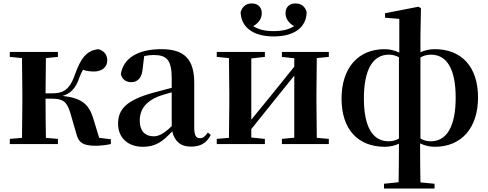

<svg xmlns="http://www.w3.org/2000/svg" viewBox="-20 -838 2837 1117"><path d="M423 -64C436 -8 463 10 536 10C564 10 599 6 625 0V-28L557 -36L521 -154C495 -235 451 -268 344 -280C387 -293 419 -319 442 -387C449 -406 455 -419 463 -432C483 -425 502 -422 528 -422C570 -422 604 -446 604 -486C604 -519 587 -542 552 -552C485 -544 450 -502 414 -399C381 -305 336 -295 280 -295H245L247 -500L317 -507V-536H37V-507L108 -500C109 -442 110 -357 110 -301V-235C110 -179 109 -94 108 -36L37 -30V0H317V-30L247 -36C246 -94 245 -182 245 -264H279C346 -264 369 -248 389 -181Z M1090 15C1146 15 1182 -5 1206 -53L1189 -67C1171 -41 1159 -34 1144 -34C1122 -34 1110 -48 1110 -95V-356C1110 -494 1052 -552 919 -552C778 -552 696 -496 683 -406C691 -376 713 -360 744 -360C778 -360 806 -382 810 -439L819 -512C839 -516 856 -518 874 -518C951 -518 979 -488 979 -381V-327L869 -298C717 -255 667 -204 667 -118C667 -34 727 16 811 16C887 16 928 -16 982 -74C995 -18 1029 15 1090 15ZM979 -104C930 -57 901 -45 874 -45C825 -45 793 -75 793 -136C793 -203 830 -248 901 -277C921 -284 949 -293 979 -301Z M1572 -626C1700 -626 1763 -685 1764 -768C1754 -803 1730 -818 1699 -818C1664 -818 1641 -797 1641 -761C1641 -730 1660 -703 1691 -686C1660 -666 1622 -657 1572 -657C1522 -657 1484 -666 1453 -686C1484 -703 1503 -730 1503 -761C1503 -797 1480 -818 1445 -818C1414 -818 1391 -803 1380 -768C1381 -687 1444 -626 1572 -626ZM1620 -507 1692 -499V-450L1550 -274L1442 -142V-498L1521 -507V-536H1241V-507L1312 -500C1313 -442 1314 -357 1314 -301V-235C1314 -179 1313 -94 1312 -36L1241 -30V0H1521V-30L1442 -38V-87L1579 -258L1692 -398V-37L1620 -30V0H1893V-30L1823 -36L1821 -235V-301L1823 -500L1893 -507V-536H1620Z M2509 16C2667 16 2761 -96 2761 -271C2761 -449 2666 -552 2509 -552C2478 -552 2450 -545 2426 -534V-632L2429 -790L2415 -799L2220 -761V-735L2303 -728V-532C2278 -544 2249 -552 2218 -552C2061 -552 1967 -440 1967 -264C1967 -86 2062 16 2219 16C2249 16 2277 9 2301 -2C2301 80 2300 149 2299 222L2214 231V259H2508V231L2426 223C2425 155 2424 108 2424 -4C2448 8 2478 16 2509 16ZM2301 -32C2284 -22 2264 -16 2241 -16C2151 -16 2097 -95 2097 -265C2097 -436 2151 -520 2242 -520C2265 -520 2284 -514 2301 -505ZM2426 -504C2444 -514 2463 -520 2487 -520C2577 -520 2631 -441 2631 -270C2631 -99 2577 -16 2486 -16C2463 -16 2443 -22 2426 -32Z"/></svg>

Font: Noto Serif CJK TC
Style: Bold
Weight: 700
Designer: Ryoko NISHIZUKA 西塚涼子 (kana & ideographs); Frank Grießhammer (Latin, Greek & Cyrillic); Wenlong ZHANG 张文龙 (bopomofo); San
Foundry: Adobe
Version: Version 2.001;hotconv 1.1.0;makeotfexe 2.6.0